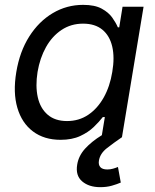

<svg xmlns="http://www.w3.org/2000/svg" viewBox="-20 -567 643 794"><path d="M230.5 11.2Q162.6 11.2 116.5 -23.4Q70.3 -58.1 51.8 -121.1Q33.2 -184.1 47.4 -269Q61.5 -354 101.1 -416.3Q140.6 -478.5 198.2 -512.7Q255.9 -546.9 323.7 -546.9Q372.1 -546.9 400.6 -531.2Q429.2 -515.6 444.3 -494.1Q459.5 -472.7 467.3 -454.1H473.1L486.8 -539.1H573.7L484.4 0H399.9L413.6 -83H405.3Q390.6 -64 367.9 -42Q345.2 -20 311.5 -4.4Q277.8 11.2 230.5 11.2ZM257.3 -66.4Q306.6 -66.4 345 -92.3Q383.3 -118.2 408.9 -163.8Q434.6 -209.5 444.3 -269.5Q454.6 -329.6 444.1 -374.5Q433.6 -419.4 403.3 -444.3Q373 -469.2 323.7 -469.2Q273.4 -469.2 234.4 -443.1Q195.3 -417 170.2 -372.1Q145 -327.1 135.3 -269.5Q126 -210.9 136.2 -165Q146.5 -119.1 177 -92.8Q207.5 -66.4 257.3 -66.4ZM394.5 207Q347.7 207 319.6 182.9Q291.5 158.7 299.3 113.3Q305.2 77.1 332 47.6Q358.9 18.1 400.9 -7.8L484.9 0Q449.2 24.4 421.6 46.1Q394 67.9 389.2 96.7Q386.2 114.3 394.8 124Q403.3 133.8 423.8 133.8Q436 133.8 447.3 130.6Q458.5 127.4 467.8 123.5L479.5 188Q463.9 194.8 442.6 200.9Q421.4 207 394.5 207Z"/></svg>

Font: Inter 18pt
Style: Italic
Weight: 400
Italic angle: -9.3988°
Designer: Rasmus Andersson
Foundry: rsms
Version: Version 4.001;git-66647c0bb